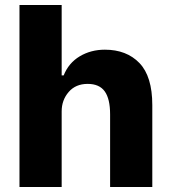

<svg xmlns="http://www.w3.org/2000/svg" viewBox="-20 -749 679 769"><path d="M58 -729H227V-447H235Q255 -497 299.5 -523.5Q344 -550 400 -550Q487 -550 538.5 -496.5Q590 -443 590 -328V0H421V-291Q421 -353 399.5 -383Q378 -413 331 -413Q283 -413 255 -380.5Q227 -348 227 -303V0H58Z"/></svg>

Font: Mona Sans ExtraBold
Style: Regular
Weight: 800
Designer: Deni Anggara
Foundry: GitHub
Version: Version 2.000